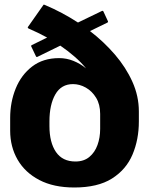

<svg xmlns="http://www.w3.org/2000/svg" viewBox="-20 -794 644 831"><path d="M135.5 -550.5 115.5 -592.5Q113 -596.5 118 -599L184 -631.5Q145.5 -652.5 105 -670Q98 -673 101 -677.5L166 -770Q167.5 -773 168.8 -773.8Q170 -774.5 174.5 -772.5Q249 -741 317.5 -696.5L421 -746.5Q425 -748.5 427.5 -744.5L447 -702.5Q449 -698.5 444.5 -696L369.5 -659.5Q429.5 -613.5 477.2 -558Q525 -502.5 553 -440.2Q581 -378 581 -311.5V-268.5Q581 -190 553.5 -125Q526 -60 464.5 -21.2Q403 17.5 301.5 17.5Q212 17.5 150 -15Q88 -47.5 56 -103.2Q24 -159 24 -228.5V-283.5Q24 -352 48 -411Q72 -470 119.2 -506.2Q166.5 -542.5 236 -542.5Q268 -542.5 297.8 -530.5Q327.5 -518.5 352.5 -498Q330 -525.5 301.2 -550.2Q272.5 -575 241 -596.5L142 -548Q137.5 -546 135.5 -550.5ZM296 -430Q245 -430 219.5 -385.5Q194 -341 194 -268.5V-248.5Q194 -177.5 222.2 -136.2Q250.5 -95 306.5 -95Q343 -95 366.8 -114.8Q390.5 -134.5 402 -166.5Q413.5 -198.5 413.5 -236V-301Q413.5 -342 396 -370.8Q378.5 -399.5 351.5 -414.8Q324.5 -430 296 -430Z"/></svg>

Font: MFEK Sans
Style: Bold
Weight: 700
Designer: Owen Earl
Foundry: indestructible type*
Version: Version 0.001; ttfautohint (v1.8.4.7-5d5b)